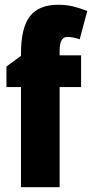

<svg xmlns="http://www.w3.org/2000/svg" viewBox="-20 -785 386 805"><path d="M320 -420H230V0H68V-420H7V-506L68 -551V-560Q68 -670 106 -717.5Q144 -765 223 -765Q256 -765 282.5 -759Q309 -753 346 -739L314 -620Q301 -625 288 -627.5Q275 -630 262 -630Q230 -630 230 -573V-553H320Z"/></svg>

Font: Noto Sans Gurmukhi ExtraCondensed Black
Style: Regular
Weight: 900
Width: 2
Designer: Jelle Bosma - Monotype Design Team
Foundry: Monotype Imaging Inc.
Version: Version 2.004; ttfautohint (v1.8.4.7-5d5b)